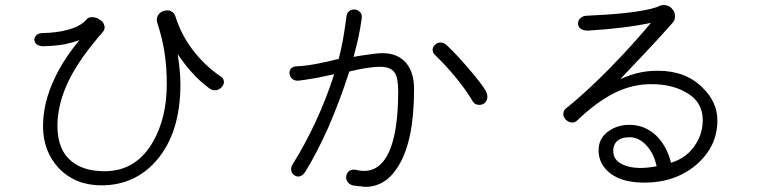

<svg xmlns="http://www.w3.org/2000/svg" viewBox="-20 -764 3040 756"><path d="M147.5 -633.8Q131.8 -633.8 123 -625Q115.2 -617.2 115.2 -607.4Q116.2 -596.7 124 -589.8Q133.8 -582 150.4 -582Q197.3 -583 235.4 -589.8Q267.6 -596.7 293 -606.4Q229.5 -529.3 195.3 -456.1Q149.4 -359.4 149.4 -267.6Q149.4 -168.9 210.9 -102.5Q276.4 -34.2 378.9 -34.2Q511.7 -34.2 596.7 -132.8Q690.4 -241.2 690.4 -432.6Q690.4 -457 687.5 -487.3Q684.6 -519.5 679.7 -550.8Q707 -510.7 731.4 -483.4Q765.6 -444.3 805.7 -415Q818.4 -406.2 833 -409.2Q845.7 -412.1 854.5 -422.9Q863.3 -433.6 861.3 -445.3Q859.4 -458 844.7 -465.8Q783.2 -508.8 738.3 -568.4Q692.4 -628.9 670.9 -699.2Q666 -714.8 651.4 -720.7Q638.7 -725.6 624 -720.7Q609.4 -715.8 601.6 -703.1Q593.8 -688.5 600.6 -669.9Q619.1 -613.3 627.9 -556.6Q636.7 -500 636.7 -433.6Q636.7 -299.8 582 -205.1Q515.6 -89.8 391.6 -89.8Q309.6 -89.8 261.7 -128.9Q206.1 -173.8 206.1 -268.6Q206.1 -359.4 255.9 -457Q298.8 -540 383.8 -636.7Q395.5 -650.4 390.6 -664.1Q387.7 -677.7 373 -686.5Q359.4 -696.3 343.8 -696.3Q327.1 -697.3 319.3 -685.5Q294.9 -659.2 246.1 -646.5Q204.1 -634.8 147.5 -633.8Z M1343.8 -696.3Q1337.9 -651.4 1331.1 -611.3Q1323.2 -569.3 1313.5 -531.2H1309.6Q1264.6 -519.5 1236.3 -514.6Q1189.5 -504.9 1149.4 -502.9Q1133.8 -502.9 1126 -494.1Q1118.2 -485.4 1120.1 -473.6Q1121.1 -461.9 1129.9 -454.1Q1139.6 -445.3 1155.3 -446.3Q1186.5 -450.2 1219.7 -456.1Q1238.3 -459 1271.5 -466.8L1295.9 -471.7Q1265.6 -377 1222.7 -284.2Q1179.7 -192.4 1131.8 -116.2Q1124 -104.5 1127 -91.8Q1128.9 -81.1 1138.7 -74.2Q1148.4 -67.4 1159.2 -69.3Q1171.9 -72.3 1181.6 -86.9Q1228.5 -163.1 1273.4 -263.7Q1317.4 -365.2 1355.5 -482.4Q1391.6 -491.2 1416 -495.1Q1453.1 -501 1476.6 -501Q1518.6 -501 1534.2 -477.5Q1547.9 -457 1547.9 -405.3Q1547.9 -248 1512.7 -168Q1470.7 -74.2 1383.8 -94.7Q1367.2 -98.6 1356.4 -91.8Q1345.7 -85 1343.8 -72.3Q1340.8 -59.6 1347.7 -48.8Q1355.5 -37.1 1372.1 -33.2L1383.8 -32.2Q1395.5 -30.3 1401.4 -30.3Q1410.2 -28.3 1418 -28.3Q1499 -28.3 1548.8 -110.4Q1610.4 -210 1610.4 -413.1Q1610.4 -476.6 1581.1 -513.7Q1547.9 -554.7 1485.4 -554.7Q1472.7 -554.7 1449.2 -551.8Q1434.6 -549.8 1400.4 -544.9L1372.1 -540Q1381.8 -575.2 1389.6 -609.4Q1399.4 -652.3 1404.3 -692.4Q1406.2 -707 1398.4 -715.8Q1390.6 -724.6 1377.9 -726.6Q1365.2 -727.5 1355.5 -720.7Q1344.7 -712.9 1343.8 -696.3ZM1740.2 -585Q1728.5 -596.7 1714.8 -596.7Q1702.1 -596.7 1693.4 -587.9Q1683.6 -580.1 1683.6 -569.3Q1682.6 -556.6 1693.4 -546.9Q1735.4 -506.8 1774.4 -459Q1816.4 -408.2 1841.8 -364.3Q1848.6 -353.5 1861.3 -351.6Q1874 -349.6 1884.8 -355.5Q1895.5 -363.3 1898.4 -376Q1901.4 -390.6 1891.6 -408.2Q1870.1 -442.4 1824.2 -495.1Q1781.2 -545.9 1740.2 -585Z M2291 -702.1Q2275.4 -702.1 2265.6 -692.4Q2255.9 -683.6 2255.9 -671.9Q2255.9 -659.2 2265.6 -651.4Q2277.3 -642.6 2297.9 -643.6Q2374 -648.4 2427.7 -655.3Q2485.4 -662.1 2543 -673.8Q2469.7 -585.9 2379.9 -494.1Q2285.2 -398.4 2211.9 -339.8Q2198.2 -330.1 2198.2 -316.4Q2197.3 -304.7 2207 -293.9Q2215.8 -284.2 2227.5 -282.2Q2241.2 -279.3 2251 -288.1Q2327.1 -361.3 2398.4 -397.5Q2471.7 -433.6 2545.9 -432.6Q2621.1 -432.6 2675.8 -403.3Q2747.1 -366.2 2747.1 -291Q2747.1 -242.2 2721.7 -200.2Q2688.5 -143.6 2622.1 -123Q2605.5 -190.4 2562.5 -231.4Q2517.6 -272.5 2458 -272.5Q2414.1 -272.5 2379.9 -250Q2336.9 -222.7 2336.9 -171.9Q2336.9 -125 2372.1 -90.8Q2419.9 -44.9 2516.6 -44.9Q2639.6 -44.9 2722.7 -116.2Q2804.7 -187.5 2804.7 -290Q2804.7 -362.3 2746.1 -418.9Q2679.7 -485.4 2571.3 -485.4Q2535.2 -485.4 2504.9 -479.5Q2464.8 -471.7 2421.9 -452.1Q2455.1 -486.3 2511.7 -546.9Q2583 -622.1 2628.9 -674.8Q2638.7 -686.5 2637.7 -701.2Q2637.7 -715.8 2627.9 -727.5Q2618.2 -740.2 2602.5 -743.2Q2585.9 -747.1 2567.4 -736.3Q2524.4 -721.7 2442.4 -712.9Q2380.9 -706.1 2291 -702.1ZM2565.4 -109.4Q2489.3 -94.7 2441.4 -112.3Q2394.5 -128.9 2394.5 -169.9Q2394.5 -193.4 2409.2 -208Q2425.8 -223.6 2459 -223.6Q2496.1 -223.6 2526.4 -190.4Q2555.7 -157.2 2565.4 -109.4Z"/></svg>

Font: GulimChe
Style: Regular
Weight: 400
Monospace: yes
Version: Version 2.21